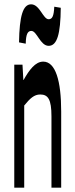

<svg xmlns="http://www.w3.org/2000/svg" viewBox="-20 -868 345 888"><path d="M46 -569V0H92V-380C119 -413 138 -431 166 -431C202 -431 218 -409 218 -330V0H263V-352C263 -494 237 -583 180 -583C143 -583 115 -544 89 -498H88L84 -569ZM68 -672 99 -666C100 -710 108 -725 125 -725C151 -725 166 -656 205 -656C244 -656 260 -710 261 -832L231 -837C229 -794 222 -779 205 -779C179 -779 164 -848 124 -848C86 -848 70 -794 68 -672Z"/></svg>

Font: 寒蝉无机体 CompactMedium
Style: Regular
Weight: 500
Width: 3
Designer: ChillTanhei {Warren2060}; 
Source Han Sans {Ryoko NISHIZUKA 西塚涼子 (kana, bopomofo & ideographs); Paul D. Hunt (Latin, Gre
Foundry: ChillType&Adobe
Version: Version 1.000;Glyphs 3.1.1 (3135)